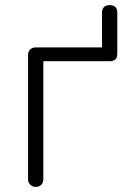

<svg xmlns="http://www.w3.org/2000/svg" viewBox="-20 -733 525 753"><path d="M120 0Q107 0 98.5 -8.5Q90 -17 90 -30V-517Q90 -531 98.5 -539Q107 -547 120 -547H380V-683Q380 -698 388 -705.5Q396 -713 410 -713Q425 -713 432.5 -705.5Q440 -698 440 -683V-523Q440 -506 432 -499.5Q424 -493 411 -493H150V-30Q150 -17 142 -8.5Q134 0 120 0Z"/></svg>

Font: ComfortaaLight
Style: Regular
Weight: 300
Designer: Johan Aakerlund
Foundry: Johan Aakerlund
Version: Version 3.104; ttfautohint (v1.8.1.43-b0c9)